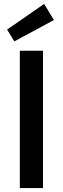

<svg xmlns="http://www.w3.org/2000/svg" viewBox="-20 -959 321 979"><path d="M81.1 -700.2H199.2V0H81.1ZM254.9 -856.9 53.2 -748 16.1 -808.1 205.1 -939Z"/></svg>

Font: Post Grotesk Medium
Style: Medium
Weight: 500
Version: Version 1.0